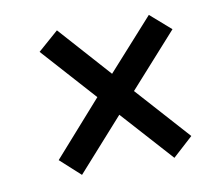

<svg xmlns="http://www.w3.org/2000/svg" viewBox="-54 -617 576 517"><g transform="rotate(-10 234.0 -358.5)"><path d="M131 -161 76 -211 208 -360 76 -507 132 -556 258 -415 383 -554 439 -505 308 -359 439 -213 384 -163 258 -303Z"/></g></svg>

Font: Noto Serif Tamil Condensed Black
Style: Italic
Weight: 900
Width: 3
Italic angle: -12°
Designer: Indian Type Foundry, Tom Grace, and the Monotype Design Team
Foundry: Monotype Imaging Inc.
Version: Version 2.003; ttfautohint (v1.8.4.7-5d5b)